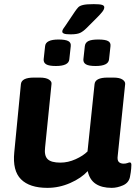

<svg xmlns="http://www.w3.org/2000/svg" viewBox="-20 -900 665 928"><path d="M209 8Q123 8 81.5 -33.5Q40 -75 49 -164L81 -493Q84 -525 144 -525H172Q202 -525 216.5 -515.5Q231 -506 229 -494L198 -188Q193 -148 210 -131Q227 -114 272 -114Q309 -114 345.5 -130.5Q382 -147 403 -168L437 -493Q440 -525 500 -525H528Q558 -525 572 -515.5Q586 -506 585 -494L549 -147Q546 -126 554 -117.5Q562 -109 578 -109Q588 -109 596 -112Q604 -115 607 -115Q615 -115 615 -103Q615 -99 614 -84.5Q613 -70 608 -44Q602 -16 574 -4Q546 8 520 8Q472 8 442.5 -11.5Q413 -31 404 -73Q373 -39 319.5 -15.5Q266 8 209 8ZM442 -581Q409 -581 395.5 -589Q382 -597 383 -613L390 -677Q392 -694 407 -701.5Q422 -709 455 -709Q489 -709 502.5 -701.5Q516 -694 514 -677L507 -613Q504 -581 442 -581ZM250 -581Q217 -581 203.5 -589Q190 -597 191 -613L198 -677Q201 -709 263 -709Q296 -709 310 -701.5Q324 -694 322 -677L315 -613Q312 -581 250 -581ZM321 -734Q298 -734 289.5 -737.5Q281 -741 281 -747Q281 -754 285.5 -760.5Q290 -767 297 -777L342 -844Q351 -857 358 -864.5Q365 -872 381.5 -876Q398 -880 433 -880Q462 -880 473 -876.5Q484 -873 484 -865Q484 -855 474.5 -843Q465 -831 451 -817L398 -764Q382 -748 367 -741Q352 -734 321 -734Z"/></svg>

Font: Asap Semi Expanded Semi Expanded Regular
Style: Bold Italic
Weight: 700
Width: 6
Italic angle: -6°
Designer: Pablo Cosgaya
Foundry: Omnibus-Type
Version: Version 3.001; ttfautohint (v1.8.4.7-5d5b)